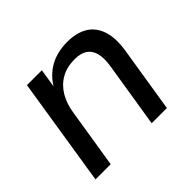

<svg xmlns="http://www.w3.org/2000/svg" viewBox="-120 -654 812 812"><g transform="rotate(-45 286.0 -248.0)"><path d="M35 0 112 -487H201L184 -379H175Q200 -435 247.5 -465.5Q295 -496 362 -496Q416 -496 452.5 -474.5Q489 -453 504.5 -408Q520 -363 509 -294L462 0H371L418 -293Q425 -337 417.5 -365.5Q410 -394 389 -408Q368 -422 332 -422Q285 -422 251 -402.5Q217 -383 196 -347.5Q175 -312 168 -263L126 0Z"/></g></svg>

Font: Nunito Sans 12pt Medium
Style: Italic
Weight: 500
Italic angle: -9°
Designer: Vernon Adams
Foundry: Vernon Adams
Version: Version 3.101;gftools[0.9.27]